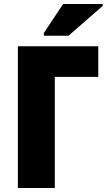

<svg xmlns="http://www.w3.org/2000/svg" viewBox="-20 -947 555 967"><path d="M70 0V-714H475V-560H256V0ZM201 -767V-781L298 -927H497V-917L325 -767Z"/></svg>

Font: Noto Sans SemiCondensed Black
Style: Regular
Weight: 900
Width: 4
Designer: Monotype Design Team
Foundry: Monotype Imaging Inc.
Version: Version 2.013; ttfautohint (v1.8.4.7-5d5b)